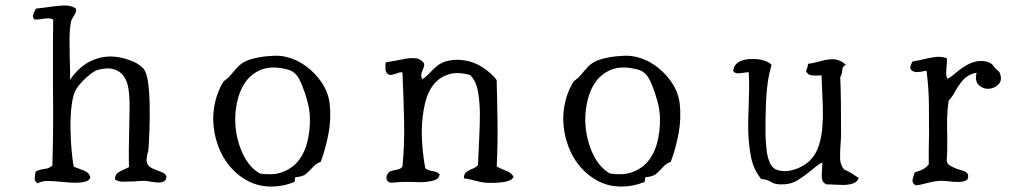

<svg xmlns="http://www.w3.org/2000/svg" viewBox="-20 -675 3768 707"><path d="M593 -25Q592 -12 584.5 -7.5Q577 -3 566 -3Q553 -3 539 -5.5Q525 -8 513 -9Q504 -9 494 -8.5Q484 -8 474 -7Q453 -6 433.5 -6Q414 -6 403 -15Q404 -31 413 -38Q422 -45 433.5 -49.5Q445 -54 455 -60Q454 -84 454.5 -126Q455 -168 456 -211Q456 -228 456.5 -244.5Q457 -261 457 -276Q458 -317 452.5 -351Q447 -385 427 -404Q414 -417 393.5 -421.5Q373 -426 341 -418Q330 -415 313.5 -402.5Q297 -390 282.5 -374.5Q268 -359 260 -346Q249 -327 244 -288.5Q239 -250 239.5 -206Q240 -162 243.5 -122.5Q247 -83 252 -61Q269 -55 289 -47Q309 -39 313 -21Q307 -9 292 -5.5Q277 -2 257 -2Q246 -2 234.5 -3Q223 -4 211 -5Q183 -8 158 -8.5Q133 -9 119 0Q108 -6 108 -15.5Q108 -25 110 -35Q111 -41 111 -43Q125 -51 144 -53Q163 -55 173 -66Q175 -139 175.5 -209.5Q176 -280 175 -353Q175 -378 175 -403Q175 -428 175 -454Q175 -490 175 -527Q175 -564 176 -603Q166 -608 155 -607.5Q144 -607 133 -605Q126 -604 119.5 -603.5Q113 -603 107 -603Q100 -611 101.5 -618Q103 -625 106 -631Q108 -634 109.5 -637Q111 -640 111 -643Q118 -644 126.5 -645Q135 -646 144 -647Q174 -652 207.5 -654.5Q241 -657 260 -643Q261 -634 258 -627.5Q255 -621 251 -615Q248 -610 245 -604.5Q242 -599 241 -593Q236 -564 236 -527Q236 -490 237 -454Q238 -434 238 -415.5Q238 -397 238 -381Q253 -404 274.5 -423.5Q296 -443 323 -454Q354 -467 387 -467Q401 -467 419.5 -464Q438 -461 456 -454Q488 -443 506 -425Q519 -412 524.5 -376.5Q530 -341 531 -295Q532 -249 530.5 -204.5Q529 -160 527 -130Q527 -125 526 -119.5Q525 -114 523 -109Q521 -100 520 -91.5Q519 -83 521 -76Q525 -62 541 -55Q557 -48 573.5 -42Q590 -36 593 -25Z M1194 -293Q1200 -238 1189.5 -182.5Q1179 -127 1161 -79Q1144 -73 1132.5 -60Q1121 -47 1108.5 -36Q1096 -25 1073 -23Q1068 -24 1067 -21Q1066 -18 1066 -14Q1066 -5 1062 -4Q1021 12 980 12Q935 12 898 -6Q861 -24 833 -55Q801 -90 783.5 -137Q766 -184 765 -235Q765 -270 773.5 -304.5Q782 -339 800 -370Q804 -377 812.5 -382.5Q821 -388 828 -397Q842 -414 856.5 -429.5Q871 -445 895 -454Q900 -456 908 -458Q933 -465 963.5 -468Q994 -471 1013 -469Q1041 -466 1068 -454Q1116 -432 1152 -388Q1188 -344 1194 -293ZM1121 -245Q1120 -272 1111.5 -303.5Q1103 -335 1092 -361.5Q1081 -388 1073 -397Q1060 -414 1037.5 -419.5Q1015 -425 1001 -426Q964 -429 936 -416Q908 -403 889 -380Q867 -352 856.5 -313Q846 -274 846 -233Q847 -172 870.5 -116.5Q894 -61 937 -36Q982 -29 1014.5 -39.5Q1047 -50 1069 -72Q1098 -102 1110.5 -148Q1123 -194 1121 -245Z M1871 -25Q1868 -13 1849.5 -8Q1831 -3 1809 -2Q1787 -1 1771 -2Q1749 -4 1726.5 -10.5Q1704 -17 1688 -18Q1688 -35 1697.5 -42Q1707 -49 1719.5 -53.5Q1732 -58 1740 -67Q1741 -88 1742.5 -119.5Q1744 -151 1745.5 -187Q1747 -223 1747 -255Q1747 -300 1740 -338.5Q1733 -377 1711 -399Q1666 -411 1634.5 -402Q1603 -393 1582 -370Q1556 -341 1545 -294Q1534 -247 1533 -194Q1533 -158 1536.5 -122.5Q1540 -87 1546 -55Q1557 -47 1573 -45Q1589 -43 1599 -33Q1597 -18 1582.5 -12.5Q1568 -7 1548 -5Q1537 -4 1525 -4Q1513 -4 1501 -5Q1491 -5 1481 -5Q1471 -5 1462 -5Q1457 -5 1452.5 -4.5Q1448 -4 1443 -4Q1430 -2 1419.5 -2.5Q1409 -3 1404 -13Q1401 -26 1408 -36Q1413 -44 1424 -46.5Q1435 -49 1446 -51.5Q1457 -54 1462 -62Q1470 -141 1468 -230Q1466 -319 1462 -407Q1459 -410 1452.5 -408.5Q1446 -407 1439 -404Q1433 -402 1427 -400.5Q1421 -399 1416 -399Q1400 -404 1399.5 -420Q1399 -436 1400 -445Q1412 -447 1424.5 -449.5Q1437 -452 1449 -454Q1462 -457 1474 -459Q1486 -461 1497 -461Q1506 -461 1514 -460Q1522 -459 1529 -454Q1536 -450 1542 -441Q1542 -432 1540 -426.5Q1538 -421 1536 -416Q1533 -410 1531.5 -403Q1530 -396 1534 -383Q1547 -390 1559 -403Q1571 -416 1585.5 -429Q1600 -442 1619 -448Q1634 -453 1647 -454Q1664 -456 1680 -454Q1721 -450 1755.5 -428Q1790 -406 1809 -380Q1809 -377 1809 -371Q1811 -305 1812 -222.5Q1813 -140 1809 -62Q1825 -53 1843 -46.5Q1861 -40 1871 -25Z M2483 -293Q2489 -238 2478.5 -182.5Q2468 -127 2450 -79Q2433 -73 2421.5 -60Q2410 -47 2397.5 -36Q2385 -25 2362 -23Q2357 -24 2356 -21Q2355 -18 2355 -14Q2355 -5 2351 -4Q2310 12 2269 12Q2224 12 2187 -6Q2150 -24 2122 -55Q2090 -90 2072.5 -137Q2055 -184 2054 -235Q2054 -270 2062.5 -304.5Q2071 -339 2089 -370Q2093 -377 2101.5 -382.5Q2110 -388 2117 -397Q2131 -414 2145.5 -429.5Q2160 -445 2184 -454Q2189 -456 2197 -458Q2222 -465 2252.5 -468Q2283 -471 2302 -469Q2330 -466 2357 -454Q2405 -432 2441 -388Q2477 -344 2483 -293ZM2410 -245Q2409 -272 2400.5 -303.5Q2392 -335 2381 -361.5Q2370 -388 2362 -397Q2349 -414 2326.5 -419.5Q2304 -425 2290 -426Q2253 -429 2225 -416Q2197 -403 2178 -380Q2156 -352 2145.5 -313Q2135 -274 2135 -233Q2136 -172 2159.5 -116.5Q2183 -61 2226 -36Q2271 -29 2303.5 -39.5Q2336 -50 2358 -72Q2387 -102 2399.5 -148Q2412 -194 2410 -245Z M3142 -20Q3137 -5 3122.5 0Q3108 5 3090 6Q3081 6 3071 5.5Q3061 5 3052 5Q3044 4 3036.5 4Q3029 4 3023 4Q3008 -3 3006.5 -17.5Q3005 -32 3007 -49Q3007 -56 3007.5 -63Q3008 -70 3008 -77Q2996 -71 2985.5 -62.5Q2975 -54 2964 -45Q2942 -27 2916.5 -11Q2891 5 2852 4Q2831 3 2818 -5.5Q2805 -14 2783 -16Q2754 -51 2745 -99Q2736 -147 2735 -201Q2735 -222 2735.5 -244.5Q2736 -267 2737 -289Q2738 -320 2738.5 -350Q2739 -380 2737 -409Q2733 -409 2728 -408.5Q2723 -408 2718 -407Q2707 -405 2696.5 -405Q2686 -405 2680 -413Q2681 -430 2691.5 -440Q2702 -450 2718 -454Q2726 -456 2734.5 -457Q2743 -458 2751 -458Q2760 -458 2769 -457Q2778 -456 2786 -454Q2811 -448 2821 -436Q2805 -382 2801.5 -314Q2798 -246 2799 -172Q2800 -147 2803 -121.5Q2806 -96 2814.5 -76.5Q2823 -57 2837 -51Q2860 -42 2885 -46Q2910 -50 2932 -62Q2954 -74 2967 -89Q2986 -110 2995.5 -140Q3005 -170 3008 -205Q3011 -240 3010 -278Q3009 -316 3007 -352Q3007 -364 3006 -375.5Q3005 -387 3005 -398Q3001 -398 2993 -397Q2981 -396 2968 -397.5Q2955 -399 2948 -413Q2950 -420 2952.5 -425.5Q2955 -431 2955 -440Q2972 -442 2988 -446.5Q3004 -451 3018 -454Q3033 -457 3046 -457Q3052 -457 3057.5 -456Q3063 -455 3068 -453Q3083 -448 3095 -436Q3082 -432 3081.5 -417Q3081 -402 3074 -391Q3076 -349 3076.5 -295Q3077 -241 3077 -185Q3077 -174 3076.5 -163.5Q3076 -153 3075 -142Q3073 -115 3073.5 -91.5Q3074 -68 3088 -51Q3103 -45 3116 -36.5Q3129 -28 3142 -20Z M3660 -410Q3673 -380 3656.5 -364Q3640 -348 3618 -348Q3599 -348 3584 -362Q3569 -376 3576 -407Q3557 -404 3543.5 -395Q3530 -386 3520 -373Q3507 -357 3497 -338Q3487 -319 3473 -304Q3468 -267 3467.5 -236.5Q3467 -206 3468 -177Q3468 -155 3468 -132Q3468 -109 3466 -83Q3468 -71 3479.5 -64.5Q3491 -58 3504 -53Q3519 -49 3531.5 -44Q3544 -39 3545 -29Q3547 -14 3535 -9.5Q3523 -5 3507 -5Q3492 -5 3477 -7Q3462 -9 3454 -9Q3437 -10 3421 -7Q3405 -4 3390 0Q3379 3 3369.5 5Q3360 7 3351 7Q3339 -1 3340 -10.5Q3341 -20 3345 -30Q3347 -37 3348 -40Q3365 -45 3378 -51.5Q3391 -58 3400 -70Q3400 -100 3400 -126.5Q3400 -153 3401 -178Q3401 -238 3400.5 -293Q3400 -348 3392 -414Q3386 -414 3381.5 -413Q3377 -412 3373 -411Q3364 -410 3356.5 -409.5Q3349 -409 3339 -414Q3331 -421 3332 -427Q3333 -433 3336 -440Q3338 -445 3339 -448Q3347 -450 3355 -451.5Q3363 -453 3370 -454Q3374 -455 3381 -457Q3403 -462 3423 -465Q3443 -468 3466 -461Q3466 -460 3466.5 -458Q3467 -456 3467 -454Q3467 -446 3466.5 -439Q3466 -432 3465 -426Q3464 -414 3464 -404Q3464 -394 3469 -385Q3483 -392 3500 -407Q3517 -422 3539 -435Q3555 -444 3573.5 -448.5Q3592 -453 3613 -448Q3630 -444 3638 -432.5Q3646 -421 3660 -410Z"/></svg>

Font: Yuji Syuku
Style: Regular
Weight: 400
Designer: Kataoka Yuji
Foundry: Kinuta Font Factory
Version: Version 3.002